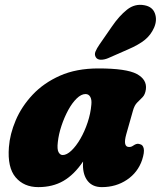

<svg xmlns="http://www.w3.org/2000/svg" viewBox="-20 -755 659 787"><path d="M497.5 -204.5Q483 -152.5 509 -152.5Q516.5 -152.5 521 -155Q525.5 -157.5 532.5 -162Q543.5 -168 553.5 -164Q566 -161.5 569.2 -146Q572.5 -130.5 562.5 -99.5Q545 -48 500.2 -18Q455.5 12 397.5 12Q360 12 340 -12.5Q320 -37 320 -79Q320 -86 320.5 -93Q284 -39 240 -13.5Q196 12 137 12Q78 12 44 -28.2Q10 -68.5 16.5 -152Q20.5 -205.5 44.5 -262Q68.5 -318.5 113.8 -366.8Q159 -415 226 -444.8Q293 -474.5 383.5 -474.5Q498 -474.5 540.5 -451.8Q583 -429 578 -389Q575 -367.5 564.5 -356.8Q554 -346 542.5 -334.8Q531 -323.5 525 -301.5ZM217 -172.5Q213.5 -143 220 -131.2Q226.5 -119.5 237 -119.5Q253.5 -119.5 272.8 -137.8Q292 -156 309.5 -186.2Q327 -216.5 339.2 -253.2Q351.5 -290 354.5 -326.5Q356.5 -346.5 350 -358Q343.5 -369.5 330.5 -369.5Q313 -369.5 294.2 -351.2Q275.5 -333 259.5 -303.5Q243.5 -274 232 -239.5Q220.5 -205 217 -172.5ZM438.5 -646Q468.5 -690 500.8 -715.5Q533 -741 572 -733.5Q605 -727.5 615 -700Q625 -672.5 611.5 -641.5Q598.5 -612 574.2 -592Q550 -572 505 -552.5L423 -516.5Q407.5 -510 393.2 -510.2Q379 -510.5 373 -520Q366 -531 371.5 -544Q377 -557 387 -571.5Z"/></svg>

Font: Fraunces 72pt S100 Black
Style: Italic
Weight: 900
Italic angle: -16°
Version: Version 1.000; ttfautohint (v1.8.3)